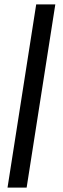

<svg xmlns="http://www.w3.org/2000/svg" viewBox="-20 -731 292 883"><path d="M102.5 131.8H14.6L146.5 -710.9H234.4Z"/></svg>

Font: TypoPRO Roboto
Style: Italic
Weight: 900
Italic angle: -12°
Designer: Google
Version: Version 2.136; 2016